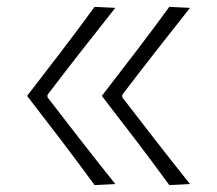

<svg xmlns="http://www.w3.org/2000/svg" viewBox="-20 -535 630 557"><path d="M471.2 2 531.2 -1Q481 -64 431.9 -127Q382.8 -189.9 334.5 -252.9V-259.8Q382.8 -323.2 431.9 -386Q481 -448.7 531.2 -512.2L471.2 -515.1Q423.8 -450.2 374.8 -386Q325.7 -321.8 275.4 -256.8Q325.7 -191.9 374.8 -127.4Q423.8 -63 471.2 2ZM254.4 2 314.5 -1Q264.2 -64 215.1 -127Q166 -189.9 117.7 -252.9V-259.8Q166 -323.2 215.1 -386Q264.2 -448.7 314.5 -512.2L254.4 -515.1Q207 -450.2 158 -386Q108.9 -321.8 58.6 -256.8Q108.9 -191.9 158 -127.4Q207 -63 254.4 2Z"/></svg>

Font: Pinar VF
Style: Regular
Weight: 300
Designer: Amin Abedi
Version: Version 2.000